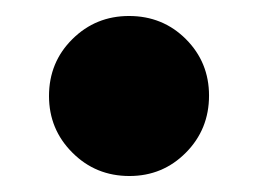

<svg xmlns="http://www.w3.org/2000/svg" viewBox="-20 -389 321 239"><path d="M141.1 -169.9Q99.1 -169.9 70.1 -199Q41 -228 41 -269.5Q41 -311.5 70.1 -340.3Q99.1 -369.1 140.6 -369.1Q182.6 -369.1 211.4 -340.3Q240.2 -311.5 240.2 -270Q240.2 -228 211.4 -199Q182.6 -169.9 141.1 -169.9Z"/></svg>

Font: Reddit Sans Black
Style: Regular
Weight: 900
Version: Version 1.014